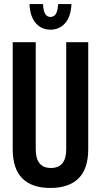

<svg xmlns="http://www.w3.org/2000/svg" viewBox="-20 -919 500 951"><path d="M229 12Q138 12 90.5 -35.5Q43 -83 43 -180V-710H157V-180Q157 -87 232 -87Q308 -87 308 -180V-710H417V-180Q417 -83 369 -35.5Q321 12 229 12ZM230 -772Q186 -772 157.5 -804Q129 -836 126 -899H193Q195 -863 204.5 -849Q214 -835 230 -835Q246 -835 256 -849Q266 -863 268 -899H334Q331 -836 302.5 -804Q274 -772 230 -772Z"/></svg>

Font: Special Gothic Condensed One
Style: Regular
Weight: 400
Designer: Alistair McCready
Foundry: Monolith
Version: Version 1.010; ttfautohint (v1.8.4.7-5d5b)